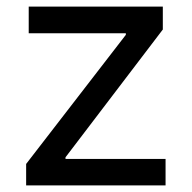

<svg xmlns="http://www.w3.org/2000/svg" viewBox="-20 -561 580 581"><path d="M59.1 0V-64.9L360.8 -455.6V-460.4H66.9V-541H472.7V-471.7L178.2 -85V-80.1H481V0Z"/></svg>

Font: Inter 17pt
Style: Regular
Weight: 400
Version: Version 4.001;git-66647c0bb